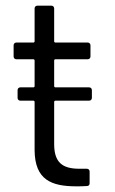

<svg xmlns="http://www.w3.org/2000/svg" viewBox="-20 -656 405 677"><path d="M304 -311V-338C304 -344 300 -348 294 -348H175C173 -348 171 -350 171 -352V-443C171 -445 173 -447 175 -447H289C295 -447 299 -451 299 -457V-496C299 -502 295 -506 289 -506H175C173 -506 171 -508 171 -510V-626C171 -632 167 -636 161 -636H112C106 -636 102 -632 102 -626V-510C102 -508 100 -506 98 -506H38C32 -506 28 -502 28 -496V-457C28 -451 32 -447 38 -447H98C100 -447 102 -445 102 -443V-352C102 -350 100 -348 98 -348H52C46 -348 42 -344 42 -338V-311C42 -305 46 -301 52 -301H98C100 -301 102 -299 102 -297V-126C103 -22 161 1 249 1C261 1 273 1 286 0C293 0 296 -4 296 -10V-51C296 -57 292 -61 286 -61H260C200 -61 171 -83 171 -148V-297C171 -299 173 -301 175 -301H294C300 -301 304 -305 304 -311Z"/></svg>

Font: Elastic
Style: elastic
Weight: 400
Designer: Jeremy Tribby
Foundry: Tribby Type
Version: Version 1.422;hotconv 1.0.109;makeotfexe 2.5.65596